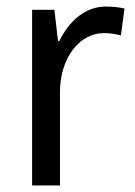

<svg xmlns="http://www.w3.org/2000/svg" viewBox="-20 -566 413 586"><path d="M303 -546C239 -546 191 -501 161 -441H157L146 -536H78V0H163V-284C163 -391 224 -465 297 -465C314 -465 334 -462 349 -458L360 -540C343 -544 322 -546 303 -546Z"/></svg>

Font: Noto Sans Lao Looped SemiCondensed
Style: Regular
Weight: 400
Width: 4
Designer: Mark Frömberg, Ben Mitchell
Foundry: The Fontpad Ltd
Version: Version 1.002